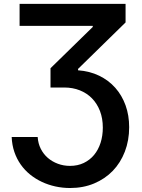

<svg xmlns="http://www.w3.org/2000/svg" viewBox="-20 -747 725 983"><path d="M39.8 -45.5H172.9Q175.1 -12.4 188.7 14.7Q202.4 41.9 224.8 61.3Q247.2 80.6 276.3 91.4Q305.4 102.3 338.4 102.3Q377.5 102.3 408.7 87.4Q440 72.4 461.6 46.3Q483.3 20.2 494.9 -15.8Q506.4 -51.8 506.4 -93.8Q506.4 -141 491.7 -179Q476.9 -217 450.8 -243.6Q424.7 -270.2 388.5 -284.6Q352.3 -299 308.9 -299H238.6V-397.7L454.9 -609V-614.7H80.3V-727.3H622.9V-632.1L379.6 -394.2V-387.1Q439.3 -382.8 487.7 -359.4Q536.2 -335.9 570.3 -297.4Q604.4 -258.9 622.9 -207.6Q641.3 -156.2 641.3 -95.9Q641.3 -28.1 619.3 29.1Q597.3 86.3 557.4 127.7Q517.4 169 461.8 192.3Q406.2 215.6 338.8 215.6Q300.4 215.6 263.8 207.6Q227.3 199.6 194.6 184.3Q161.9 169 134.2 146.7Q106.5 124.3 86.1 95.3Q65.7 66.4 53.6 31.1Q41.5 -4.3 39.8 -45.5Z"/></svg>

Font: Inter P Semi Bold
Style: Regular
Weight: 600
Designer: Rasmus Andersson
Foundry: rsms
Version: Version 3.018;git-588b23468